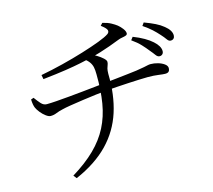

<svg xmlns="http://www.w3.org/2000/svg" viewBox="-114 -911 1229 1107"><g transform="rotate(-15 500.0 -357.5)"><path d="M856.2 -499.6Q843.7 -499.6 834 -513.3Q824.3 -526.9 808.6 -545.3Q793.2 -565.1 773 -586.7Q752.9 -608.4 720.7 -630.9L734 -648.2Q771.2 -633.7 798.9 -617.7Q826.6 -601.7 844.6 -585.2Q879.7 -553.8 879.7 -524.7Q879.7 -512.9 872.8 -506.2Q865.8 -499.6 856.2 -499.6ZM196.6 36.7Q279.5 -14.1 334.3 -67.8Q389.1 -121.4 421 -183.8Q453 -246.2 465.6 -322.1Q478.3 -398 476.7 -493.1Q476.7 -518.4 473.1 -535.6Q469.5 -552.8 459 -567.5Q448.5 -582.1 427.3 -597.8L466.5 -614.4Q485.9 -607.7 506.7 -595.1Q527.6 -582.5 541.9 -569.2Q556.2 -555.8 556.2 -546.8Q556.2 -537.4 552.8 -529.2Q549.3 -521.1 546.3 -509.7Q543.3 -498.4 543.1 -477.8Q546.4 -352.9 514 -251.8Q481.6 -150.7 407.6 -74.2Q333.5 2.4 211.7 55.6ZM160 -329.4Q148.2 -329.4 132.1 -341.4Q116 -353.4 102.7 -370Q89.5 -386.5 83.8 -399.6Q76 -417.3 74.8 -450.5L91 -456.3Q107.7 -433.4 122.2 -417.2Q136.8 -401 155.6 -401Q177.1 -401 213.2 -403.6Q249.4 -406.2 291.5 -410.1Q333.6 -413.9 375.2 -418.2Q416.7 -422.5 450.5 -426.1Q484.3 -429.7 502.6 -431.7Q538.9 -435.9 578.1 -439.8Q617.2 -443.7 650.8 -447.9Q684.5 -452.1 704 -454.3Q736 -459.3 751.4 -462.3Q766.8 -465.3 775.3 -467.4Q783.7 -469.4 793.2 -469.4Q813.4 -469.4 835.3 -463.2Q857.1 -457.1 872.9 -445.7Q888.6 -434.3 888.6 -420Q888.6 -408.2 882.5 -400.8Q876.4 -393.5 860.4 -393.5Q848.3 -393.5 821.3 -397.3Q794.3 -401.2 757.2 -401.2Q738.2 -401.2 706.9 -399.9Q675.6 -398.6 639.7 -396.7Q603.9 -394.8 569.6 -392.5Q535.4 -390.2 509.2 -388Q483.1 -385.8 443.9 -381Q404.7 -376.2 362.8 -370.2Q320.8 -364.3 286.3 -358.7Q251.7 -353.1 234.9 -348.6Q213.1 -343.8 195.8 -336.6Q178.5 -329.4 160 -329.4ZM169.2 -571.1Q234 -583.1 301.3 -600Q368.5 -616.8 429.4 -635.6Q490.2 -654.3 534.9 -671.3Q579.6 -688.3 597.2 -700.8Q609.2 -709.8 605.9 -722.2Q602.5 -734.6 572.7 -757L585.7 -771.2Q616.2 -764 636 -753.1Q655.8 -742.2 668.4 -732.3Q680.5 -722.7 693.4 -706.4Q706.3 -690 706.3 -676.9Q706.3 -668.5 697.3 -665.1Q688.2 -661.6 675.1 -659.6Q661.9 -657.6 649.5 -652.6Q619.8 -641 590.2 -630.3Q560.7 -619.6 530.5 -610.4Q500.4 -601.1 467.7 -593.3Q439.4 -586.9 402.5 -579Q365.6 -571.2 311.2 -562.9Q256.8 -554.6 174.2 -545.6ZM940.5 -570.1Q929.2 -570.1 919.5 -584.2Q909.8 -598.3 893.5 -616.1Q876.5 -635.5 856.4 -653.9Q836.4 -672.3 804.4 -694L816.9 -711.5Q854.7 -697.6 881.8 -684.2Q908.9 -670.8 927.2 -655.4Q965.2 -625.7 965.2 -595.4Q965.2 -584 958.9 -577.1Q952.6 -570.1 940.5 -570.1Z"/></g></svg>

Font: Noto Serif KR ExtraLight
Style: Regular
Weight: 200
Designer: Ryoko NISHIZUKA 西塚涼子 (kana & ideographs); Frank Grießhammer (Latin, Greek & Cyrillic); Wenlong ZHANG 张文龙 (bopomofo); San
Foundry: Adobe
Version: Version 2.002-H1;hotconv 1.1.0;makeotfexe 2.6.0